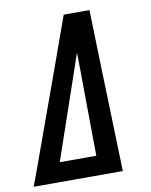

<svg xmlns="http://www.w3.org/2000/svg" viewBox="-92 -797 675 859"><g transform="rotate(-10 245.5 -367.5)"><path d="M-9 0 17 -70 169 -490 257 -735H374L381 -490L396 0ZM125 -88H291L287 -490Q287 -507 286.5 -524Q286 -541 286 -558Q280 -541 274.5 -524Q269 -507 263 -490Z"/></g></svg>

Font: Iosevka Slab Semibold Oblique
Style: Regular
Weight: 600
Italic angle: -9°
Monospace: yes
Designer: Belleve Invis
Foundry: Belleve Invis
Version: Version 11.1.1; ttfautohint (v1.8.3)